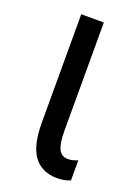

<svg xmlns="http://www.w3.org/2000/svg" viewBox="-112 -587 462 647"><g transform="rotate(20 119.0 -263.5)"><path d="M175 10Q121 9 93 -29Q65 -67 65 -148V-537H146V-147Q146 -104 156 -83.5Q166 -63 189 -63Q205 -63 224 -71V1Q203 10 175 10Z"/></g></svg>

Font: Noto Sans ExtraCondensed
Style: Regular
Weight: 400
Width: 2
Designer: Monotype Design Team
Foundry: Monotype Imaging Inc.
Version: Version 2.013; ttfautohint (v1.8.4.7-5d5b)